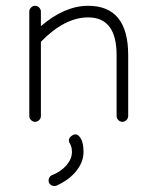

<svg xmlns="http://www.w3.org/2000/svg" viewBox="-20 -414 532 662"><path d="M81 -14V-374Q81 -382 87 -388Q93 -394 101 -394Q109 -394 115 -388Q121 -382 121 -374V-324Q203 -394 284 -394Q422 -394 422 -224V-14Q422 -6 416 0Q410 6 402 6Q394 6 388 0Q382 -6 382 -14V-224Q382 -354 284 -354Q203 -354 121 -270V-14Q121 -6 115 0Q109 6 101 6Q93 6 87 0Q81 -6 81 -14ZM175 226Q168 229 160 226Q152 223 149 216Q146 209 149 201Q152 193 159 190Q190 178 209 156Q228 134 228 110Q228 92 221 81Q211 65 229 53Q245 43 257 61Q268 77 268 110Q268 144 243.5 175Q219 206 175 226Z"/></svg>

Font: Hoogli Light
Style: Regular
Weight: 300
Designer: Anand Singh Naorem
Foundry: Brand New Type
Version: Version 1.00 b007